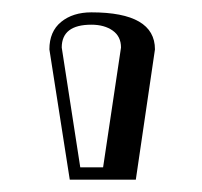

<svg xmlns="http://www.w3.org/2000/svg" viewBox="-20 -774 328 311"><path d="M80 -697 110 -503H147L176 -697Q176 -715 162.5 -724.5Q149 -734 128 -734Q80 -734 80 -697ZM93 -483 60 -694Q60 -723 79 -738.5Q98 -754 128 -754Q231 -754 231 -694L200 -483Z"/></svg>

Font: Jacques Francois Shadow
Style: Regular
Weight: 400
Designer: Alexei Vanyashin, Nikita Kanarev (i@xarsok.ru)
Foundry: Cyreal (www.cyreal.org)
Version: Version 1.003